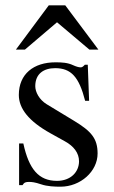

<svg xmlns="http://www.w3.org/2000/svg" viewBox="-20 -694 429 724"><path d="M351 -507 226 -674H164L40 -507H74L195 -610L317 -507ZM156 -301C128 -318 113 -347 113 -369C113 -416 145 -437 188 -437C248 -437 278 -404 301 -314H316L311 -450H300C292 -441 288 -440 284 -440C277 -440 267 -443 256 -448C235 -458 213 -459 189 -459C107 -459 51 -415 51 -336C51 -285 88 -237 171 -191L225 -161C258 -143 278 -117 278 -86C278 -45 246 -12 195 -12C126 -12 89 -56 68 -153H52V4H65C71 -6 77 -8 89 -8C100 -8 111 -7 135 1C158 9 187 10 208 10C284 10 348 -48 348 -115C348 -172 324 -199 260 -238Z"/></svg>

Font: STIXGeneral
Style: Regular
Weight: 400
Designer: MicroPress Inc., with final additions and corrections provided by Coen Hoffman, Elsevier (retired)
Version: Version 1.1.0